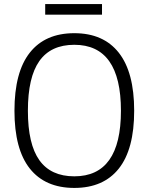

<svg xmlns="http://www.w3.org/2000/svg" viewBox="-20 -913 731 943"><path d="M202 -893H481V-841H202ZM345 10Q202 10 126.5 -85Q51 -180 51 -369Q51 -559 126.5 -654.5Q202 -750 345 -750Q488 -750 563.5 -654Q639 -558 639 -369Q639 -180 563.5 -85Q488 10 345 10ZM345 -47Q574 -47 574 -369Q574 -693 345 -693Q230 -693 173.5 -613.5Q117 -534 117 -369Q117 -205 173.5 -126Q230 -47 345 -47Z"/></svg>

Font: Encode Sans Narrow
Style: Light
Weight: 300
Designer: Pablo Impallari, Andres Torresi
Foundry: Pablo Impallari, Andres Torresi
Version: Version 1.000; ttfautohint (v1.00) -l 8 -r 50 -G 200 -x 14 -